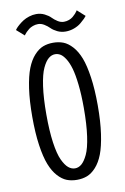

<svg xmlns="http://www.w3.org/2000/svg" viewBox="-96 -922 642 989"><g transform="rotate(-10 225.0 -427.0)"><path d="M300.5 -751.5Q277 -751.5 257 -761.2Q237 -771 225.5 -782.8Q214 -794.5 198.2 -804.2Q182.5 -814 166 -814Q152 -814 139 -809.2Q126 -804.5 117.5 -797.8Q109 -791 102.2 -784.2Q95.5 -777.5 92.5 -773L89.5 -768L49 -803.5Q50 -805.5 55.5 -812Q61 -818.5 72 -828Q83 -837.5 96.2 -846Q109.5 -854.5 128.2 -860.5Q147 -866.5 165.5 -866.5Q189 -866.5 209 -856.5Q229 -846.5 240.5 -834.5Q252 -822.5 267.8 -812.5Q283.5 -802.5 300 -802.5Q314 -802.5 326.8 -807.2Q339.5 -812 347.8 -819Q356 -826 362.5 -833Q369 -840 372 -845L374.5 -849.5L415 -813Q410.5 -807 403.8 -800Q397 -793 381.8 -780.2Q366.5 -767.5 345 -759.5Q323.5 -751.5 300.5 -751.5ZM54 -348Q54 -432 63.2 -495.8Q72.5 -559.5 88 -598.8Q103.5 -638 126 -662.8Q148.5 -687.5 172.5 -696.8Q196.5 -706 225.5 -706Q254.5 -706 278.5 -696.8Q302.5 -687.5 325 -662.8Q347.5 -638 362.8 -598.8Q378 -559.5 387.2 -495.8Q396.5 -432 396.5 -348Q396.5 -263.5 387.2 -199.8Q378 -136 362.8 -96.5Q347.5 -57 325 -32.2Q302.5 -7.5 278.5 1.8Q254.5 11 225.5 11Q196.5 11 172.5 1.8Q148.5 -7.5 126 -32.2Q103.5 -57 88 -96.5Q72.5 -136 63.2 -199.8Q54 -263.5 54 -348ZM323.5 -348Q323.5 -417 317.5 -470.5Q311.5 -524 302 -556.5Q292.5 -589 279.2 -609.8Q266 -630.5 253 -638.2Q240 -646 225.5 -646Q207 -646 190.8 -632.5Q174.5 -619 159.8 -587.5Q145 -556 136.2 -494.8Q127.5 -433.5 127.5 -348Q127.5 -262 136.2 -200.5Q145 -139 159.8 -107.5Q174.5 -76 190.8 -62.5Q207 -49 225.5 -49Q244 -49 260 -62.5Q276 -76 291 -107.5Q306 -139 314.8 -200.5Q323.5 -262 323.5 -348Z"/></g></svg>

Font: League Mono Condensed Light
Style: Regular
Weight: 300
Width: 1
Designer: Tyler Finck
Foundry: The League of Moveable Type / Tyler Finck
Version: Version 2.210